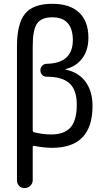

<svg xmlns="http://www.w3.org/2000/svg" viewBox="-20 -760 540 1000"><path d="M150.4 -519.5V-82Q150.4 -72.3 157.2 -71.3Q198.2 -60.5 245.1 -59.6Q315.4 -59.6 347.7 -96.7Q379.9 -133.8 379.9 -214.8Q379.9 -291 342.3 -325.7Q304.7 -360.4 224.6 -360.4H222.7Q209 -360.4 199.7 -370.1Q190.4 -379.9 190.4 -394Q190.4 -408.2 200.2 -418Q210 -427.7 223.6 -427.7Q358.4 -430.7 359.4 -549.8Q359.4 -669.9 252 -669.9Q196.3 -669.9 173.3 -637.7Q150.4 -605.5 150.4 -519.5ZM68.4 178.7V-517.6Q68.4 -637.7 110.8 -689Q153.3 -740.2 252 -740.2Q343.8 -740.2 392.1 -694.8Q440.4 -649.4 440.4 -563.5Q440.4 -499 408.7 -456.5Q377 -414.1 322.3 -400.4Q321.3 -400.4 321.3 -398.4Q321.3 -397.5 322.3 -397.5Q388.7 -383.8 425.3 -334.5Q461.9 -285.2 461.9 -208Q461.9 9.8 252 9.8Q209 9.8 159.2 0Q150.4 -2 150.4 6.8V178.7Q150.4 195.3 137.7 207.5Q125 219.7 107.9 219.7Q90.8 219.7 79.6 208Q68.4 196.3 68.4 178.7Z"/></svg>

Font: Rounded Mgen+ 1m regular
Style: Regular
Weight: 400
Designer: [Source Han Sans]
Ryoko NISHIZUKA  (kana & ideographs); Paul D. Hunt (Latin, Greek & Cyrillic); Wenlong ZHANG  (bopomofo
Version: Version 1.059.20150602